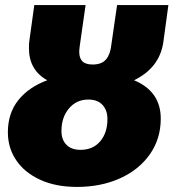

<svg xmlns="http://www.w3.org/2000/svg" viewBox="-20 -716 683 756"><path d="M508 -400Q613 -356 613 -249Q613 -170 570.5 -109Q528 -48 453 -14Q378 20 283 20Q199 20 137.5 -8.5Q76 -37 43.5 -85.5Q11 -134 11 -195Q11 -270 52 -321.5Q93 -373 166 -400Q94 -440 94 -526Q94 -542 95 -551L115 -696H317L294 -535Q292 -519 292 -512Q292 -487 304.5 -474.5Q317 -462 345 -462Q380 -462 397 -481.5Q414 -501 418 -537L441 -696H643L623 -549Q608 -449 508 -400ZM403 -247Q403 -282 383.5 -303Q364 -324 328 -324Q281 -324 251.5 -289Q222 -254 222 -200Q222 -166 241.5 -146Q261 -126 297 -126Q346 -126 374.5 -159.5Q403 -193 403 -247Z"/></svg>

Font: FiraGO Heavy
Style: Italic
Weight: 900
Italic angle: -8°
Designer: bBox Type GmbH
Foundry: bBox Type GmbH
Version: Version 1.001